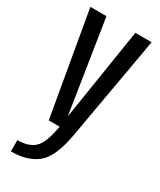

<svg xmlns="http://www.w3.org/2000/svg" viewBox="-208 -664 799 961"><g transform="rotate(30 191.5 -183.0)"><path d="M117.7 0H263.1L367.9 -596.2H273.9L190.7 -68.4H189.5L106.9 -596.2H13.9ZM31 229.5Q123.5 229.5 180.6 185.6Q237.7 141.8 263.1 0L180.5 -0.2Q163.3 101.8 129.1 133Q94.9 164.2 31 164.2Z"/></g></svg>

Font: Anybody Thin Condensed
Style: Regular
Weight: 100
Width: 3
Version: Version 1.113;gftools[0.9.25]